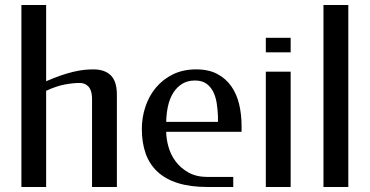

<svg xmlns="http://www.w3.org/2000/svg" viewBox="-20 -746 1475 766"><path d="M164.1 -421.9Q195.3 -435.5 221.7 -444.6Q248 -453.6 271 -459.2Q293.9 -464.8 313.7 -467Q333.5 -469.2 352.1 -469.2Q397.9 -469.2 422.1 -445.3Q446.3 -421.4 446.3 -368.2V0H347.2V-353Q347.2 -363.8 345 -375Q342.8 -386.2 337.2 -395Q331.5 -403.8 321.5 -409.4Q311.5 -415 296.4 -415Q271.5 -415 238.5 -408.9Q205.6 -402.8 164.1 -383.8V0H65.4V-726.1H164.1Z M762.7 -469.2Q812.5 -469.2 846.9 -450.9Q881.3 -432.6 903.1 -401.4Q924.8 -370.1 934.3 -329.3Q943.8 -288.6 943.8 -243.2V-220.2H643.1Q643.1 -192.9 651.9 -161.1Q660.6 -129.4 680.4 -102.5Q700.2 -75.7 731.7 -57.9Q763.2 -40 809.1 -40H910.6V0H807.6Q739.3 0 689.7 -15.6Q640.1 -31.2 608.2 -61Q576.2 -90.8 561 -133.8Q545.9 -176.8 545.9 -231.9Q545.9 -277.8 560.3 -320.8Q574.7 -363.8 602.3 -396.7Q629.9 -429.7 670.2 -449.5Q710.4 -469.2 762.7 -469.2ZM757.8 -424.8Q727.5 -424.8 706.1 -411.1Q684.6 -397.5 670.7 -374.8Q656.7 -352.1 650.1 -322Q643.6 -292 643.1 -259.8H849.6V-280.8Q848.6 -309.1 844.5 -335Q840.3 -360.8 830.1 -380.9Q819.8 -400.9 802.5 -412.8Q785.2 -424.8 757.8 -424.8Z M1139.6 0H1040.5V-460H1139.6ZM1139.6 -537.1H1040.5V-595.2H1139.6Z M1270.5 -726.1H1369.6V0H1270.5Z"/></svg>

Font: Federo
Style: Regular
Weight: 400
Designer: Olexa M. Volochay | Cyreal.org
Foundry: Olexa M. Volochay | Cyreal.org
Version: Version 1.000